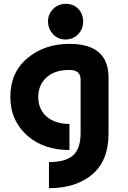

<svg xmlns="http://www.w3.org/2000/svg" viewBox="-20 -777 672 1007"><path d="M325.2 -756.8Q365.2 -756.8 390.6 -730.5Q416 -704.1 416 -664.1Q416 -623.5 389.6 -597.2Q362.3 -569.8 323.2 -569.8Q284.2 -569.8 258.1 -597.9Q231.9 -626 231.9 -664.8Q231.9 -703.6 259 -730.2Q286.1 -756.8 325.2 -756.8ZM344.2 9.8Q212.9 9.8 128.9 -61Q34.2 -141.1 34.2 -269Q34.2 -397 123.8 -471.9Q213.4 -546.9 344.2 -546.9Q549.3 -546.9 549.3 -370.1V-77.1Q549.3 66.4 462.9 138.7Q377 210 236.8 210V73.2Q321.8 73.2 362.3 38.8Q402.8 4.4 402.8 -80.6V-359.4Q402.8 -410.2 344.2 -410.2Q266.1 -410.2 223.6 -370.6Q180.7 -331.1 180.7 -268.1Q180.7 -204.1 224.1 -166Q268.6 -127 344.2 -127Z"/></svg>

Font: New Shape
Style: Bold
Weight: 700
Designer: Wojciech Kalinowski "wmk69" (wmk69@o2.pl)
Foundry: Wojciech Kalinowski "wmk69" (wmk69@o2.pl)
Version: Version 2.1.1; 2021-05-14